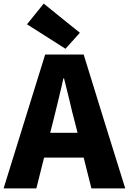

<svg xmlns="http://www.w3.org/2000/svg" viewBox="-28 -1047 716 1067"><path d="M-8 0 223 -744H437L552 -372L668 0H480L437 -171H217L174 0ZM251 -309H403L387 -372Q376 -411 356 -498Q337 -575 328 -611H324Q321 -599 316 -574Q303 -518 296 -490Q293 -477 287 -453Q274 -398 267 -372ZM336 -776 122 -912 215 -1027 315 -946 416 -865Z"/></svg>

Font: GenSekiGothic TW H
Style: Regular
Weight: 900
Version: Version 1.501;PS 1;hotconv 16.6.51;makeotf.lib2.5.65220